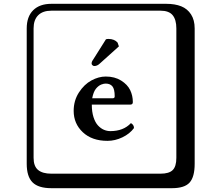

<svg xmlns="http://www.w3.org/2000/svg" viewBox="-20 -774 1140 1006"><path d="M535 -568Q540 -570 548 -570Q579 -570 596 -551L603 -531L504 -442Q490 -428 474 -428Q471 -428 467.5 -430Q464 -432 462 -435Q460 -438 460 -441Q460 -451 467 -460ZM463 -259H570Q581 -259 581 -269Q581 -307 569 -321.5Q557 -336 534 -336Q529 -336 523.5 -335Q518 -334 510.5 -331Q503 -328 496 -322.5Q489 -317 482.5 -309Q476 -301 471 -288Q466 -275 463 -259ZM666 -129Q682 -120 682 -103Q660 -73 621.5 -54.5Q583 -36 543 -36Q462 -36 414 -81Q366 -126 366 -193Q366 -247 393.5 -289.5Q421 -332 459 -352.5Q497 -373 534 -373Q581 -373 614.5 -352Q648 -331 662 -302Q676 -273 676 -239Q676 -226 663 -226H461Q461 -188 470 -160Q479 -132 493.5 -116.5Q508 -101 524.5 -94Q541 -87 558 -87Q627 -87 666 -129ZM249 -718Q204 -718 180 -694Q156 -670 156 -625V53Q156 97 179.5 116.5Q203 136 249 136H821Q866 136 885 117Q904 98 904 53V-625Q904 -671 884.5 -694.5Q865 -718 821 -718ZM1000 84Q1000 153 973.5 182.5Q947 212 881 212H249Q181 212 150.5 181.5Q120 151 120 84V-625Q120 -687 154 -720.5Q188 -754 249 -754H851Q897 -754 929.5 -741Q962 -728 981 -698.5Q1000 -669 1000 -625Z"/></svg>

Font: Libertinus Keyboard
Style: Regular
Weight: 700
Designer: Philipp H. Poll
Foundry: Khaled Hosny
Version: Version 6.7